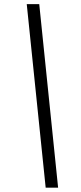

<svg xmlns="http://www.w3.org/2000/svg" viewBox="-20 -781 386 911"><path d="M106.9 -761.4 196.7 109.4H255.7L166.2 -761.4Z"/></svg>

Font: Inter Light  BETA
Style: Italic
Weight: 300
Italic angle: 9.39999°
Designer: Rasmus Andersson
Foundry: rsms
Version: Version 3.011;git-f93a4a705